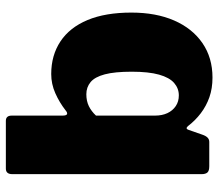

<svg xmlns="http://www.w3.org/2000/svg" viewBox="-65 -516 746 656"><g transform="rotate(90 308.0 -188.0)"><path d="M548 -530Q564 -530 569.5 -523.5Q575 -517 575 -504V143Q575 165 556 165H393Q375 165 375 145V-28Q375 -42 370 -44Q365 -46 357 -39Q330 -18 298.5 -4Q267 10 233 10Q169 10 121.5 -21.5Q74 -53 48.5 -114Q23 -175 23 -264Q23 -348 50 -410Q77 -472 127 -506.5Q177 -541 245 -541Q282 -541 312 -530.5Q342 -520 367 -501Q392 -482 411 -457Q420 -447 424 -460L440 -506Q444 -518 450 -524Q456 -530 465 -530ZM375 -344Q375 -369 366.5 -387Q358 -405 342.5 -415.5Q327 -426 306 -426Q282 -426 263.5 -410Q245 -394 235 -358.5Q225 -323 225 -265Q225 -207 234 -173Q243 -139 260.5 -124.5Q278 -110 302 -110Q325 -110 342.5 -118.5Q360 -127 375 -143Z"/></g></svg>

Font: Libre Franklin Thin Black
Style: Regular
Weight: 900
Version: Version 3.000